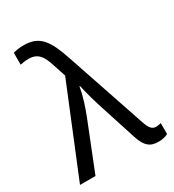

<svg xmlns="http://www.w3.org/2000/svg" viewBox="-194 -871 891 986"><g transform="rotate(-30 252.0 -378.0)"><path d="M-6.8 0 208 -524.9 182.1 -603Q175.8 -623 168.2 -639.4Q160.6 -655.8 150.1 -667.7Q139.6 -679.7 124.8 -686.3Q109.9 -692.9 88.9 -692.9Q72.3 -692.9 60.1 -691.2Q47.9 -689.5 38.1 -687V-757.8Q50.8 -761.2 66.9 -763.7Q83 -766.1 100.1 -766.1Q136.2 -766.1 161.9 -755.9Q187.5 -745.6 206.8 -723.9Q226.1 -702.1 241.5 -669.2Q256.8 -636.2 272 -590.8L432.1 -117.2Q440.9 -90.8 452.1 -76.9Q463.4 -63 481.9 -63Q488.8 -63 498 -64.7Q507.3 -66.4 511.2 -67.9V-2.9Q500 2.9 486.6 6.3Q473.1 9.8 455.1 9.8Q436 9.8 421.6 5.6Q407.2 1.5 395.8 -8.3Q384.3 -18.1 375.2 -33.7Q366.2 -49.3 358.9 -71.8L293 -275.9Q287.6 -292 280.5 -314.9Q273.4 -337.9 266.8 -361.6Q260.3 -385.3 254.9 -406.5Q249.5 -427.7 247.1 -439.9H244.1Q237.8 -402.3 224.9 -360.8Q211.9 -319.3 196.8 -280.8L85 0Z"/></g></svg>

Font: Droid Sans
Style: Regular
Weight: 400
Foundry: Ascender Corporation
Version: Version 1.00 build 114